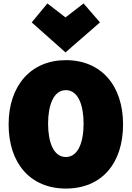

<svg xmlns="http://www.w3.org/2000/svg" viewBox="-20 -1067 764 1114"><path d="M362 27C571 27 694 -120 694 -345C694 -570 568 -718 362 -718C159 -718 30 -570 30 -345C30 -120 156 27 362 27ZM259 -350C259 -455 290 -544 362 -544C434 -544 465 -456 465 -350C465 -243 434 -156 362 -156C290 -156 259 -243 259 -350ZM360 -763 560 -937 465 -1047 360 -966 255 -1047 164 -937Z"/></svg>

Font: Repo ExtraBlack
Style: Regular
Weight: 400
Designer: Stefan Peev
Foundry: Context Ltd
Version: Version 001.502